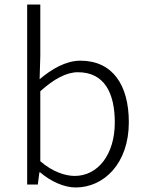

<svg xmlns="http://www.w3.org/2000/svg" viewBox="-20 -815 643 848"><path d="M314 13C439 13 549 -93 549 -275C549 -440 477 -547 335 -547C271 -547 208 -510 155 -465L158 -568V-795H100V0H147L154 -54H157C205 -13 264 13 314 13ZM310 -38C270 -38 213 -55 158 -103V-412C218 -466 273 -496 324 -496C442 -496 487 -403 487 -274C487 -132 412 -38 310 -38Z"/></svg>

Font: Noto Sans TC Light
Style: Regular
Weight: 300
Designer: Ryoko NISHIZUKA 西塚涼子 (kana, bopomofo & ideographs); Paul D. Hunt (Latin, Greek & Cyrillic); Sandoll Communications 산돌커뮤니
Foundry: Adobe
Version: Version 2.004;hotconv 1.0.118;makeotfexe 2.5.65603